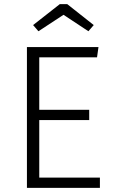

<svg xmlns="http://www.w3.org/2000/svg" viewBox="-20 -914 552 934"><path d="M466 0H111V-685H459L452 -635H171V-380H414V-330H171V-50H466ZM410 -762 289 -842 167 -762 141 -792 271 -894H307L436 -792Z"/></svg>

Font: Trujillo Light
Style: Regular
Weight: 300
Designer: Fira Sans original fonts by bBox Type GmbH, Carrois Corporate GbR, & Edenspiekermann AG / Changes by Cristiano Sobral
Foundry: Fira Sans original fonts by bBox Type GmbH, Carrois Corporate GbR, & Edenspiekermann AG / Changes by Cristiano Sobral
Version: Version 4.301;July 28, 2020;FontCreator 13.0.0.2655 64-bit